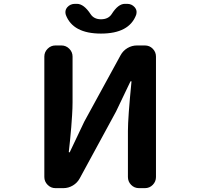

<svg xmlns="http://www.w3.org/2000/svg" viewBox="-20 -976 1040 996"><path d="M267.6 0Q244.1 0 227.1 -17.1Q210 -34.2 210 -57.6V-682.6Q210 -706.1 227.1 -723.1Q244.1 -740.2 267.6 -740.2H298.8Q322.3 -740.2 339.4 -723.1Q356.4 -706.1 356.4 -682.6V-445.3Q356.4 -416 354 -378.4Q351.6 -340.8 349.6 -316.4Q347.7 -292 343.3 -247.6Q338.9 -203.1 336.9 -188.5Q336.9 -185.5 339.4 -185.5Q341.8 -185.5 342.8 -188.5L417 -344.7L605.5 -689.5Q618.2 -712.9 641.1 -726.6Q664.1 -740.2 690.4 -740.2H731.4Q755.9 -740.2 772.5 -723.1Q789.1 -706.1 789.1 -682.6V-57.6Q789.1 -34.2 772.5 -17.1Q755.9 0 731.4 0H701.2Q676.8 0 660.2 -17.1Q643.6 -34.2 643.6 -57.6V-296.9Q643.6 -366.2 662.1 -552.7Q662.1 -554.7 659.7 -554.7Q657.2 -554.7 656.2 -552.7L582 -397.5L393.6 -50.8Q380.9 -27.3 357.9 -13.7Q335 0 308.6 0ZM503.9 -801.8Q357.4 -801.8 321.3 -899.4Q319.3 -907.2 319.3 -913.1Q319.3 -926.8 329.1 -938.5Q344.7 -956.1 369.1 -956.1H378.9Q415 -956.1 450.2 -902.3Q467.8 -876 503.9 -876Q542 -876 559.6 -903.3Q592.8 -956.1 627.9 -956.1H639.6Q663.1 -956.1 678.7 -938.5Q688.5 -926.8 688.5 -914.1Q688.5 -907.2 686.5 -899.4Q650.4 -801.8 503.9 -801.8Z"/></svg>

Font: Gen Jyuu Gothic Monospace Bold
Style: Bold
Weight: 700
Designer: [Source Han Sans]
Ryoko NISHIZUKA  (kana & ideographs); Paul D. Hunt (Latin, Greek & Cyrillic); Wenlong ZHANG  (bopomofo
Version: Version 1.002.20150607